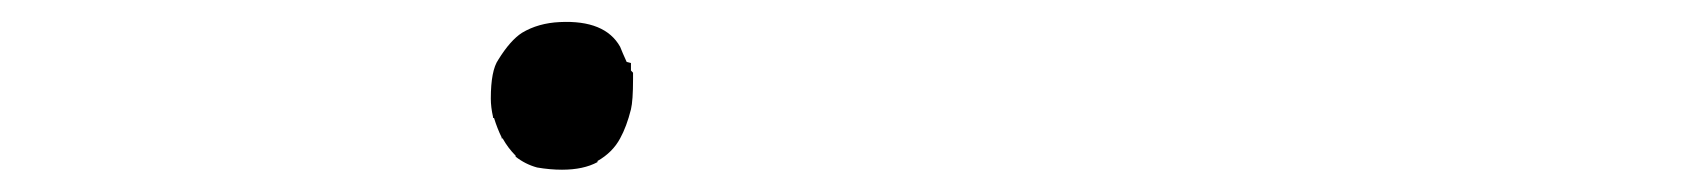

<svg xmlns="http://www.w3.org/2000/svg" viewBox="-20 -435 1540 174"><path d="M542 -392.6Q543.9 -387.7 547.9 -378.9L551.8 -377.9V-371.1L553.7 -369.1V-365.2V-363.3Q553.7 -343.8 551.8 -335.9Q547.9 -320.3 542 -309.6Q535.2 -296.9 521.5 -289.1V-288.1Q508.8 -281.2 489.3 -281.2Q478.5 -281.2 466.8 -283.2Q456.1 -286.1 447.3 -293V-293.9Q440.4 -300.8 435.5 -309.6H434.6V-310.5Q430.7 -318.4 427.7 -328.1H426.8V-329.1Q424.8 -337.9 424.8 -345.7Q424.8 -371.1 431.6 -380.9Q442.4 -398.4 453.1 -405.3Q467.8 -414.1 487.3 -415Q528.3 -417 542 -392.6Z"/></svg>

Font: ToneOZ-Zhuyin-Tsuipita-TC
Style: Regular
Weight: 400
Designer: ÂÆ£ÂøóÂáåJeffrey Xuan(jeffreyx@gmail.com, ToneOZ.com) ÈòøÂù§(cjkFonts)
Foundry: ToneOZ
Version: Version 0.240710